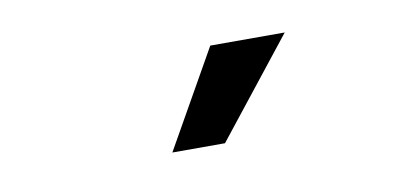

<svg xmlns="http://www.w3.org/2000/svg" viewBox="-32 -805 664 305"><g transform="rotate(-10 300.0 -652.5)"><path d="M227.1 -574.2 315.9 -731H436L312 -574.2Z"/></g></svg>

Font: Office Code Pro Medium
Style: Regular
Weight: 500
Designer: Nathan Rutzky & Paul D. Hunt
Foundry: Adobe Systems Incorporated
Version: Version 1.004;PS 001.004;hotconv 1.0.70;makeotf.lib2.5.58329